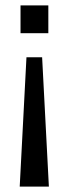

<svg xmlns="http://www.w3.org/2000/svg" viewBox="-20 -511 254 711"><path d="M53 180 78 -299H136L161 180ZM56 -388V-491H159V-388Z"/></svg>

Font: Nunito Sans 10pt Condensed Medium
Style: Regular
Weight: 500
Width: 3
Designer: Vernon Adams
Foundry: Vernon Adams
Version: Version 3.101;gftools[0.9.27]